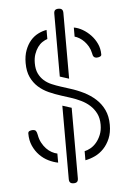

<svg xmlns="http://www.w3.org/2000/svg" viewBox="-62 -886 725 1052"><g transform="rotate(-5 300.0 -360.0)"><path d="M525 -182Q525 -139 511.5 -107Q498 -75 476.5 -52.5Q455 -30 428.5 -17.5Q402 -5 375 0V-50Q390 -53 407.5 -62.5Q425 -72 440 -89.5Q455 -107 465 -131.5Q475 -156 475 -187Q475 -223 462 -249Q449 -275 428 -294Q407 -313 380 -326Q353 -339 325 -348L275 -364Q240 -375 207.5 -389.5Q175 -404 150 -426.5Q125 -449 110 -481Q95 -513 95 -559Q95 -599 106.5 -629.5Q118 -660 136 -681Q154 -702 177.5 -714Q201 -726 225 -730V-680Q212 -676 197.5 -666.5Q183 -657 171.5 -641Q160 -625 152.5 -603.5Q145 -582 145 -554Q145 -520 156 -497Q167 -474 185 -458Q203 -442 226.5 -432Q250 -422 275 -414L325 -398Q364 -386 400 -368Q436 -350 464 -324.5Q492 -299 508.5 -264Q525 -229 525 -182ZM325 -293V95Q325 108 319 114Q313 120 300 120Q287 120 281 114Q275 108 275 95V-309ZM325 -453 275 -469V-815Q275 -828 281 -834Q287 -840 300 -840Q313 -840 319 -834Q325 -828 325 -815ZM225 -50V0Q199 -5 172.5 -18Q146 -31 124.5 -53Q103 -75 89.5 -105Q76 -135 76 -173Q76 -183 84 -186.5Q92 -190 101 -190Q114 -190 119 -183.5Q124 -177 127 -161Q131 -137 141.5 -117.5Q152 -98 165.5 -84Q179 -70 194.5 -61.5Q210 -53 225 -50ZM375 -730Q399 -726 423 -712Q447 -698 467 -677Q487 -656 499.5 -629Q512 -602 512 -570Q512 -562 503.5 -558.5Q495 -555 487 -555Q475 -555 469.5 -561.5Q464 -568 462 -582Q458 -602 448.5 -618.5Q439 -635 427 -647.5Q415 -660 401 -668.5Q387 -677 375 -680Z"/></g></svg>

Font: Maple Mono NL Thin
Style: Regular
Weight: 250
Monospace: yes
Designer: subframe7536
Version: Version 7.000